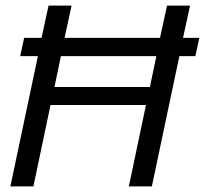

<svg xmlns="http://www.w3.org/2000/svg" viewBox="-20 -664 730 684"><path d="M17 0 115 -464H52L66 -529H128L153 -644H235L210 -529H550L575 -644H657L632 -529H690L676 -464H619L521 0H439L500 -290H160L99 0ZM174 -354H514L537 -464H197Z"/></svg>

Font: Kanit Light
Style: Italic
Weight: 300
Italic angle: -12°
Designer: Katatrad Team
Foundry: CadsonDemak
Version: Version 2.000; ttfautohint (v1.8.3)